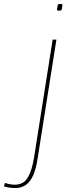

<svg xmlns="http://www.w3.org/2000/svg" viewBox="-141 -730 344 970"><path d="M164 -710Q170 -710 172.5 -709Q175 -708 174 -702Q173 -690 171.5 -684.5Q170 -679 167 -677.5Q164 -676 157 -676Q153 -676 149.5 -677Q146 -678 147 -684Q149 -696 150 -701.5Q151 -707 154 -708.5Q157 -710 164 -710ZM144 -530 49 71Q42 119 28 152.5Q14 186 -8.5 203Q-31 220 -64 220Q-76 220 -92.5 218Q-109 216 -121 211L-116 194Q-101 199 -89 201Q-77 203 -66 203Q-21 203 0 166Q21 129 31 66L125 -530Z"/></svg>

Font: Georama ExtraCondensed Thin Thin
Style: Italic
Weight: 250
Italic angle: -9°
Version: Version 1.001